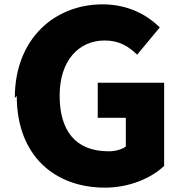

<svg xmlns="http://www.w3.org/2000/svg" viewBox="-20 -795 846 882"><path d="M57 -354C57 -76 235 67 462 67C576 67 677 22 734 -33V-415H429V-254H558V-122C540 -108 509 -100 479 -100C327 -100 254 -194 254 -356C254 -515 340 -609 461 -609C529 -609 571 -581 610 -544L714 -669C657 -725 571 -775 451 -775C232 -775 48 -618 48 -345Z"/></svg>

Font: GenEiGothic-pro-Heavy
Style: Bold
Weight: 900
Designer: Ryoko NISHIZUKA (kana & ideographs); Paul D. Hunt (Latin, Greek & Cyrillic); Wenlong ZHANG (bopomofo); Sandoll Communica
Foundry: Adobe Systems Incorporated; o_tamon
Version: Version 1.000.140830